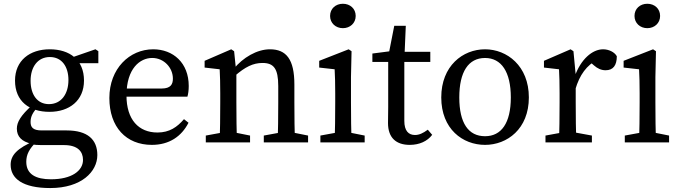

<svg xmlns="http://www.w3.org/2000/svg" viewBox="-20 -746 3557 1006"><path d="M243.2 239.3C406.9 239.3 490 153.3 490 66.4C490 -14.9 438.9 -62.6 329.3 -62.6H198.2C151.4 -62.6 140.2 -80.4 140.2 -107.2C140.2 -136.9 152.8 -158.6 182 -189.9L147.7 -205V-194C88.9 -141.4 68.3 -106 68.3 -72.1C68.3 -30.3 94 -4 145 7.3V10.5C160.6 13 179.7 14.2 198.2 14.2H315.5C387.4 14.2 414.9 47.9 414.9 92C414.9 148.2 356.4 193.4 246.9 193.4C168.2 193.4 117.7 167.5 117.7 101.8C117.7 63.3 133.2 34 172.1 -4.5L166.6 -10.6C67.1 31.4 35.8 68.5 35.8 117.5C35.8 188.9 97.9 239.3 243.2 239.3ZM239.4 -160C342.8 -160 420.1 -218.7 420.1 -323.8C420.1 -432.9 344.7 -487.7 240.4 -487.7C136.1 -487.7 58.7 -429 58.7 -323.8C58.7 -214.8 134.1 -160 239.4 -160ZM236.5 -200.4C175.4 -200.4 140.3 -250 140.3 -322.9C140.3 -395.8 178.4 -447.2 241.3 -447.2C303.3 -447.2 338.6 -397.7 338.6 -326.7C338.6 -252.9 300.5 -200.4 236.5 -200.4ZM342.4 -414.9H495.3V-477.8L480.2 -487.8L348.5 -442.2H342.4V-414.9Z M775.6 13.1C866.9 13.1 931.4 -31.5 967.7 -102.9L944 -121.7C908.4 -80.4 868.5 -51.7 805.1 -51.7C706.5 -51.7 642.7 -119 642.7 -245.7C642.7 -388.8 714.7 -442.3 777.4 -442.3C838.9 -442.3 885.9 -391.4 885.9 -333.9C885.9 -305 874.9 -282.2 826.9 -282.2H591.7V-239.6H962C966 -252.8 968.9 -272.6 968.9 -295.5C968.9 -416.5 887.3 -487.7 782.7 -487.7C658.4 -487.7 553 -386.3 553 -232.5C553 -80 641 13.1 775.6 13.1Z M1058.3 0H1290.2V-35.7L1190.5 -55.7H1167.3L1058.3 -35.7V0ZM1131 0H1221.5C1219.5 -45 1218.5 -148 1218.5 -210V-361.9L1206.7 -477.6L1191.6 -487.7L1052.1 -427.3V-392L1131 -383C1133 -343 1134 -312.6 1134 -257.6V-210C1134 -148 1133 -45 1131 0ZM1362.2 0H1594.2V-35.7L1494.3 -55.7H1471.1L1362.2 -35.7V0ZM1434.9 0H1525.4C1523.4 -45 1522.4 -146 1522.4 -210V-303.4C1522.4 -434.5 1480.4 -487.7 1394.4 -487.7C1326.6 -487.7 1252.8 -444.6 1204.2 -384.6H1196.4L1208.8 -346.9C1264.9 -395.8 1306.3 -416.1 1355.5 -416.1C1414.3 -416.1 1437.9 -386.5 1437.9 -295.2V-210C1437.9 -146 1436.9 -45 1434.9 0Z M1658.7 0H1890.7V-35.7L1790.9 -55.7H1767.7L1658.7 -35.7V0ZM1733.4 0H1822C1820 -45 1819 -148 1819 -210V-342L1822 -477.6L1806.8 -487.7L1652.5 -427.3V-392L1733.4 -383C1735.4 -343 1736.4 -312 1736.4 -257V-210C1736.4 -148 1735.4 -45 1733.4 0ZM1776.6 -598.4C1814.2 -598.4 1843.7 -624.8 1843.7 -662.4C1843.7 -700.9 1814.2 -726.3 1776.6 -726.3C1739 -726.3 1709.5 -700.9 1709.5 -662.4C1709.5 -624.8 1739 -598.4 1776.6 -598.4Z M2126.8 13.1C2178.1 13.1 2219.5 -6.5 2244.5 -39.5L2221.5 -66.4C2195.8 -47.6 2176 -38.7 2154.2 -38.7C2120.5 -38.7 2098.5 -60.6 2098.5 -112.4V-435.5L2099.5 -455.5L2106.2 -610.8H2045.7L2013.8 -448.1L2054.8 -481.5L1931.1 -465.5V-421.6H2014V-186.3C2014 -147.3 2013 -126 2013 -101.4C2013 -23.1 2056.6 13.1 2126.8 13.1ZM2056.3 -421.6H2234.6V-474.5H2056.3V-421.6Z M2521.5 13.1C2636.9 13.1 2751 -70.1 2751 -235.5C2751 -400.9 2636.2 -487.7 2521.5 -487.7C2404.9 -487.7 2292 -400.8 2292 -235.5C2292 -70.2 2404.1 13.1 2521.5 13.1ZM2521.5 -32.3C2434.3 -32.3 2386.5 -100.9 2386.5 -235.4C2386.5 -369.8 2434.3 -442.2 2521.5 -442.2C2606.7 -442.2 2656.5 -369.8 2656.5 -235.4C2656.5 -100.9 2606.7 -32.3 2521.5 -32.3Z M2838.1 0H3081.3V-35.7L2972.1 -55.7H2947.3L2838.1 -35.7V0ZM2909 0H2999.5C2997.5 -45 2996.5 -148 2996.5 -210V-352.7L2984.7 -477.6L2969.6 -487.7L2830.1 -427.3V-392L2909 -383C2911 -343 2912 -312.7 2912 -257.7V-210C2912 -148 2911 -45 2909 0ZM2994.6 -277.8C3017.1 -353.8 3053.1 -404 3113.6 -435.6L3065.1 -427L3092.2 -403.2C3110.5 -387.2 3129.8 -377.9 3153.2 -377.9C3193.2 -377.9 3211.8 -404.1 3211.9 -451.4C3200.1 -473.1 3169.8 -487.7 3140 -487.7C3083.1 -487.7 3022.9 -434.7 2991.4 -345.8H2980.4L2994.6 -277.8Z M3253.7 0H3485.7V-35.7L3385.9 -55.7H3362.7L3253.7 -35.7V0ZM3328.4 0H3417C3415 -45 3414 -148 3414 -210V-342L3417 -477.6L3401.8 -487.7L3247.5 -427.3V-392L3328.4 -383C3330.4 -343 3331.4 -312 3331.4 -257V-210C3331.4 -148 3330.4 -45 3328.4 0ZM3371.6 -598.4C3409.2 -598.4 3438.7 -624.8 3438.7 -662.4C3438.7 -700.9 3409.2 -726.3 3371.6 -726.3C3334 -726.3 3304.5 -700.9 3304.5 -662.4C3304.5 -624.8 3334 -598.4 3371.6 -598.4Z"/></svg>

Font: Source Serif Variable
Style: Regular
Weight: 389
Designer: Frank Grießhammer
Foundry: Adobe Systems Incorporated
Version: Version 3.001;hotconv 1.0.111;makeotfexe 2.5.65597